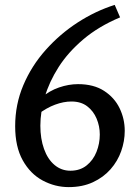

<svg xmlns="http://www.w3.org/2000/svg" viewBox="-20 -752 572 785"><path d="M449 -732 471 -681Q383 -644 320.5 -591Q258 -538 219.5 -477.5Q181 -417 163 -355.5Q145 -294 145 -238Q145 -185 160 -143Q175 -101 203 -77.5Q231 -54 268 -54Q307 -54 334 -75.5Q361 -97 374.5 -131Q388 -165 388 -202Q388 -236 375 -267Q362 -298 336.5 -317.5Q311 -337 272 -337Q240 -337 205 -324Q170 -311 136 -285L148 -352Q182 -381 221.5 -394.5Q261 -408 299 -408Q363 -408 405.5 -380.5Q448 -353 469 -309.5Q490 -266 490 -217Q490 -175 475.5 -134Q461 -93 432 -60Q403 -27 360 -7Q317 13 261 13Q205 13 154.5 -14Q104 -41 73 -96.5Q42 -152 42 -236Q42 -325 75.5 -404Q109 -483 167 -548Q225 -613 297.5 -660Q370 -707 449 -732Z"/></svg>

Font: Rosario Medium
Style: Regular
Weight: 500
Version: Version 1.201